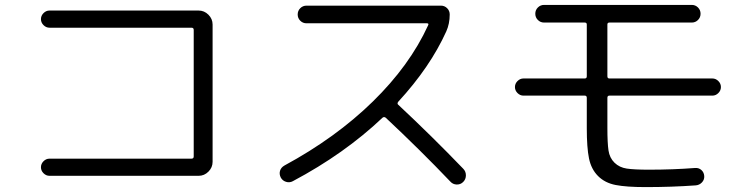

<svg xmlns="http://www.w3.org/2000/svg" viewBox="-20 -740 3040 783"><path d="M761 -93Q770 -93 770 -102V-618Q770 -627 761 -627H182Q168 -627 157.5 -637.5Q147 -648 147 -662Q147 -676 157.5 -686.5Q168 -697 182 -697H790Q813 -697 830 -680Q847 -663 847 -640V-80Q847 -57 830 -40Q813 -23 790 -23H182Q168 -23 157.5 -33.5Q147 -44 147 -58Q147 -72 157.5 -82.5Q168 -93 182 -93Z M1174 -1Q1161 6 1146.5 1.5Q1132 -3 1125 -16Q1118 -30 1122 -43.5Q1126 -57 1140 -65Q1349 -178 1500 -325.5Q1651 -473 1726 -637Q1730 -645 1721 -645H1230Q1215 -645 1204.5 -655.5Q1194 -666 1194 -681Q1194 -696 1204.5 -706.5Q1215 -717 1230 -717H1778Q1793 -717 1803.5 -706.5Q1814 -696 1814 -681Q1814 -643 1800 -612Q1734 -466 1604 -325Q1598 -317 1605 -312Q1742 -184 1869 -52Q1880 -41 1880 -25Q1880 -9 1869 2Q1858 13 1842.5 12.5Q1827 12 1817 1Q1694 -128 1553 -260Q1546 -265 1540 -260Q1385 -113 1174 -1Z M2115 -350Q2101 -350 2090.5 -360.5Q2080 -371 2080 -385Q2080 -399 2090.5 -409.5Q2101 -420 2115 -420H2365Q2373 -420 2373 -429V-640Q2373 -648 2365 -648H2199Q2184 -648 2173.5 -658.5Q2163 -669 2163 -684Q2163 -699 2173.5 -709.5Q2184 -720 2199 -720H2801Q2816 -720 2826.5 -709.5Q2837 -699 2837 -684Q2837 -669 2826.5 -658.5Q2816 -648 2801 -648H2465Q2457 -648 2457 -640V-429Q2457 -420 2465 -420H2885Q2899 -420 2909.5 -409.5Q2920 -399 2920 -385Q2920 -371 2909.5 -360.5Q2899 -350 2885 -350H2465Q2457 -350 2457 -341V-218Q2457 -157 2461.5 -126.5Q2466 -96 2486 -76.5Q2506 -57 2536 -52.5Q2566 -48 2627 -48Q2725 -48 2815 -55Q2830 -56 2840.5 -46.5Q2851 -37 2852 -22Q2853 -7 2842.5 4Q2832 15 2817 16Q2720 23 2613 23Q2535 23 2491 14.5Q2447 6 2419 -22Q2391 -50 2382 -94Q2373 -138 2373 -217V-341Q2373 -350 2365 -350Z"/></svg>

Font: Rounded Mplus 1c
Style: Regular
Weight: 400
Version: Version 1.059.20150529